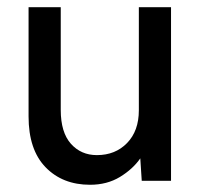

<svg xmlns="http://www.w3.org/2000/svg" viewBox="-20 -500 561 531"><path d="M229 11Q153 11 106 -37.5Q59 -86 59 -178V-480H148V-196Q148 -134 176 -102.5Q204 -71 248 -71Q299 -71 331.5 -104.5Q364 -138 364 -195V-480H453V0H372L368 -62Q347 -32 311.5 -10.5Q276 11 229 11Z"/></svg>

Font: Zen Kaku Gothic Antique Medium
Style: Regular
Weight: 500
Designer: Yoshimichi Ohira
Foundry: Positype
Version: Version 1.002